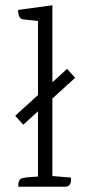

<svg xmlns="http://www.w3.org/2000/svg" viewBox="-20 -713 368 733"><path d="M228 0H50V-7Q50 -27 63 -32Q70 -36 125 -39V-288L69 -237L38 -271L125 -350V-633L69 -639Q49 -641 49 -675L180 -693V-399L236 -450L267 -416L180 -337V-41L251 -35Q254 0 228 0Z"/></svg>

Font: Karma Light
Style: Regular
Weight: 300
Designer: Joana Correia
Foundry: Indian Type Foundry
Version: Version 1.202;PS 1.0;hotconv 1.0.78;makeotf.lib2.5.61930; tt